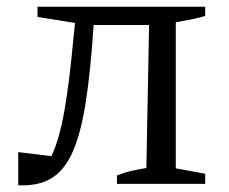

<svg xmlns="http://www.w3.org/2000/svg" viewBox="-20 -544 677 568"><path d="M34 4V-94L132 -82Q156 -132 171 -219Q186 -306 198 -439L202 -476L91 -494V-524H587V-497Q572 -492 553 -488Q534 -484 500 -478V-46L587 -30V0H326V-25Q349 -34 369 -38.5Q389 -43 413 -47L421 -470H257Q248 -333 233.5 -240.5Q219 -148 194.5 -93.5Q170 -39 131 -16Q92 7 34 4Z"/></svg>

Font: Piazzolla SC
Style: Regular
Weight: 400
Designer: Juan Pablo del Peral
Foundry: Huerta Tipografica
Version: Version 1.330